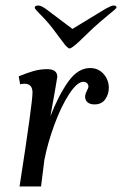

<svg xmlns="http://www.w3.org/2000/svg" viewBox="-20 -677 443 697"><path d="M98 -341Q98 -373 69 -373Q61 -373 53 -371L48 -400Q77 -412 101.5 -419Q126 -426 151 -426Q188 -426 188 -398Q183 -365 163 -255Q193 -332 228 -381Q263 -430 307 -430Q337 -430 356 -408.5Q375 -387 375 -358Q375 -335 362 -316.5Q349 -298 323 -298Q307 -298 298 -305.5Q289 -313 289 -326Q289 -335 295 -346.5Q301 -358 301 -363Q301 -370 296 -375Q291 -380 283 -380Q260 -380 231 -335.5Q202 -291 177.5 -224.5Q153 -158 141 -96L129 0H51Q98 -303 98 -341ZM207 -526 171 -574Q152 -599 122 -629Q106 -645 106 -649Q106 -657 119 -657Q129 -657 146 -645L243 -572L363 -645Q385 -657 392 -657Q403 -657 403 -650Q403 -646 376 -625Q333 -589 317 -574L267 -526Q241 -502 233 -501Q225 -501 207 -526Z"/></svg>

Font: Unna
Style: Italic
Weight: 400
Italic angle: -8.05°
Designer: Jorge de Buen Unna
Foundry: Omnibus-Type
Version: Version 2.008